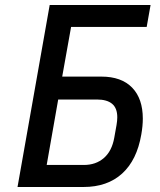

<svg xmlns="http://www.w3.org/2000/svg" viewBox="-20 -745 640 767"><path d="M178.5 -725H581.5L566 -637.5H264L228.5 -439H385Q465 -439 507.8 -395Q550.5 -351 550.5 -271Q550.5 -242 544.5 -208Q527 -105.5 468 -51.8Q409 2 313.5 2H50ZM436.5 -195 445.5 -245.5Q448.5 -263 448.5 -276.5Q448.5 -313 428 -330.2Q407.5 -347.5 367 -347.5H212.5L166.5 -86H315Q363 -86 395 -113.8Q427 -141.5 436.5 -195Z"/></svg>

Font: JuliaMono Medium
Style: Italic
Weight: 500
Italic angle: -9°
Monospace: yes
Designer: cormullion
Foundry: corm
Version: Version 0.054; ttfautohint (v1.8.4)